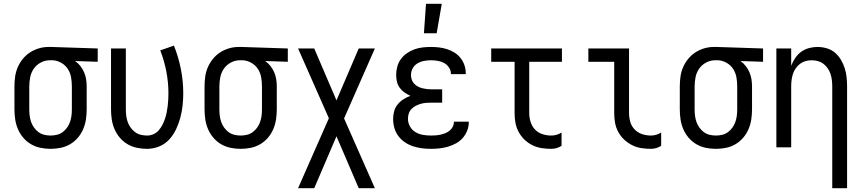

<svg xmlns="http://www.w3.org/2000/svg" viewBox="-20 -775 4540 1010"><path d="M246 8Q219 8 192.5 2.5Q166 -3 143 -16.5Q120 -30 102.5 -50.5Q85 -71 74.5 -95.5Q64 -120 60 -146.5Q56 -173 56 -200V-320Q56 -346 59.5 -371.5Q63 -397 73 -420.5Q83 -444 99.5 -464.5Q116 -485 137.5 -499Q159 -513 184 -520.5Q209 -528 235 -528H250L494 -520V-450L375 -454Q391 -443 403 -427.5Q415 -412 422.5 -394.5Q430 -377 433 -358Q436 -339 436 -320V-200Q436 -173 432 -146.5Q428 -120 417.5 -95.5Q407 -71 389.5 -50.5Q372 -30 349 -16.5Q326 -3 299.5 2.5Q273 8 246 8ZM246 -62Q263 -62 279.5 -66Q296 -70 309.5 -80Q323 -90 333 -104Q343 -118 348.5 -134Q354 -150 356 -166.5Q358 -183 358 -200V-320Q358 -344 354 -367.5Q350 -391 337.5 -411Q325 -431 304 -443.5Q283 -456 259 -458H242Q217 -458 194.5 -446Q172 -434 158 -414Q144 -394 139 -369.5Q134 -345 134 -320V-200Q134 -183 136 -166.5Q138 -150 143.5 -134Q149 -118 159 -104Q169 -90 182.5 -80Q196 -70 212.5 -66Q229 -62 246 -62Z M754 8Q727 8 700.5 2.5Q674 -3 651 -16.5Q628 -30 610.5 -50.5Q593 -71 582.5 -95.5Q572 -120 568 -146.5Q564 -173 564 -200V-520H642V-200Q642 -183 644 -166.5Q646 -150 651.5 -134Q657 -118 667 -104Q677 -90 690.5 -80Q704 -70 720.5 -66Q737 -62 754 -62Q771 -62 787 -69Q803 -76 814.5 -89Q826 -102 834 -117.5Q842 -133 847.5 -149Q853 -165 856.5 -182Q860 -199 862 -216Q864 -233 865 -250Q866 -267 866 -284Q866 -342 855 -399Q844 -456 823 -510L895 -535Q919 -475 931.5 -411.5Q944 -348 944 -284Q944 -252 940.5 -219.5Q937 -187 928.5 -155.5Q920 -124 906 -94.5Q892 -65 870 -41Q848 -17 817 -4.5Q786 8 754 8Z M1246 8Q1219 8 1192.5 2.5Q1166 -3 1143 -16.5Q1120 -30 1102.5 -50.5Q1085 -71 1074.5 -95.5Q1064 -120 1060 -146.5Q1056 -173 1056 -200V-320Q1056 -346 1059.5 -371.5Q1063 -397 1073 -420.5Q1083 -444 1099.5 -464.5Q1116 -485 1137.5 -499Q1159 -513 1184 -520.5Q1209 -528 1235 -528H1250L1494 -520V-450L1375 -454Q1391 -443 1403 -427.5Q1415 -412 1422.5 -394.5Q1430 -377 1433 -358Q1436 -339 1436 -320V-200Q1436 -173 1432 -146.5Q1428 -120 1417.5 -95.5Q1407 -71 1389.5 -50.5Q1372 -30 1349 -16.5Q1326 -3 1299.5 2.5Q1273 8 1246 8ZM1246 -62Q1263 -62 1279.5 -66Q1296 -70 1309.5 -80Q1323 -90 1333 -104Q1343 -118 1348.5 -134Q1354 -150 1356 -166.5Q1358 -183 1358 -200V-320Q1358 -344 1354 -367.5Q1350 -391 1337.5 -411Q1325 -431 1304 -443.5Q1283 -456 1259 -458H1242Q1217 -458 1194.5 -446Q1172 -434 1158 -414Q1144 -394 1139 -369.5Q1134 -345 1134 -320V-200Q1134 -183 1136 -166.5Q1138 -150 1143.5 -134Q1149 -118 1159 -104Q1169 -90 1182.5 -80Q1196 -70 1212.5 -66Q1229 -62 1246 -62Z M1548 215 1710 -153 1548 -520H1633L1750 -247L1867 -520H1952L1790 -152L1952 215H1867L1750 -58L1633 215Z M2247 8Q2223 8 2199.5 5Q2176 2 2153 -5.5Q2130 -13 2110 -26.5Q2090 -40 2075.5 -59.5Q2061 -79 2054.5 -102Q2048 -125 2048 -149Q2048 -170 2053.5 -190Q2059 -210 2072 -226Q2085 -242 2102.5 -253Q2120 -264 2139 -271Q2123 -278 2108 -288.5Q2093 -299 2082.5 -313.5Q2072 -328 2068 -345.5Q2064 -363 2064 -381Q2064 -403 2070 -425Q2076 -447 2089 -464.5Q2102 -482 2120.5 -495Q2139 -508 2160 -515.5Q2181 -523 2203 -525.5Q2225 -528 2247 -528Q2268 -528 2289.5 -525.5Q2311 -523 2331.5 -516.5Q2352 -510 2370.5 -498.5Q2389 -487 2402.5 -470Q2416 -453 2423 -432.5Q2430 -412 2430 -390V-385H2352V-388Q2352 -405 2341.5 -420.5Q2331 -436 2315.5 -444Q2300 -452 2282.5 -455Q2265 -458 2247 -458Q2229 -458 2210.5 -454.5Q2192 -451 2176 -441.5Q2160 -432 2151 -415.5Q2142 -399 2142 -380Q2142 -368 2146 -356Q2150 -344 2158.5 -335Q2167 -326 2178 -320Q2189 -314 2201 -311Q2213 -308 2225.5 -306.5Q2238 -305 2250 -305H2306V-235H2250Q2236 -235 2222 -234Q2208 -233 2194 -229Q2180 -225 2167.5 -218.5Q2155 -212 2145 -202Q2135 -192 2130.5 -178.5Q2126 -165 2126 -150Q2126 -129 2136.5 -110Q2147 -91 2165.5 -80Q2184 -69 2205 -65.5Q2226 -62 2247 -62Q2260 -62 2273 -63Q2286 -64 2299 -67Q2312 -70 2324 -75Q2336 -80 2346 -88.5Q2356 -97 2362 -109Q2368 -121 2368 -134V-135H2446V-132Q2446 -109 2437.5 -87.5Q2429 -66 2414 -49Q2399 -32 2379 -21Q2359 -10 2337 -3.5Q2315 3 2292.5 5.5Q2270 8 2247 8ZM2210 -600 2221 -755H2304L2277 -600Z M2879 8Q2854 8 2828.5 4Q2803 0 2780 -11.5Q2757 -23 2738.5 -41Q2720 -59 2708 -81.5Q2696 -104 2691.5 -129Q2687 -154 2687 -180V-450H2564V-520H2936V-450H2764V-180Q2764 -157 2771 -134Q2778 -111 2794 -94Q2810 -77 2833 -69.5Q2856 -62 2879 -62Q2894 -62 2908 -66Q2922 -70 2934 -78V-8Q2922 0 2908 4Q2894 8 2879 8Z M3404 8Q3378 8 3353 4Q3328 0 3305 -11.5Q3282 -23 3263 -41Q3244 -59 3232 -81.5Q3220 -104 3215.5 -129Q3211 -154 3211 -180V-450H3075V-520H3289V-180Q3289 -157 3295.5 -134Q3302 -111 3318.5 -94Q3335 -77 3357.5 -69.5Q3380 -62 3404 -62Q3418 -62 3432 -66Q3446 -70 3458 -78V-8Q3446 0 3432 4Q3418 8 3404 8Z M3746 8Q3719 8 3692.5 2.5Q3666 -3 3643 -16.5Q3620 -30 3602.5 -50.5Q3585 -71 3574.5 -95.5Q3564 -120 3560 -146.5Q3556 -173 3556 -200V-320Q3556 -346 3559.5 -371.5Q3563 -397 3573 -420.5Q3583 -444 3599.5 -464.5Q3616 -485 3637.5 -499Q3659 -513 3684 -520.5Q3709 -528 3735 -528H3750L3994 -520V-450L3875 -454Q3891 -443 3903 -427.5Q3915 -412 3922.5 -394.5Q3930 -377 3933 -358Q3936 -339 3936 -320V-200Q3936 -173 3932 -146.5Q3928 -120 3917.5 -95.5Q3907 -71 3889.5 -50.5Q3872 -30 3849 -16.5Q3826 -3 3799.5 2.5Q3773 8 3746 8ZM3746 -62Q3763 -62 3779.5 -66Q3796 -70 3809.5 -80Q3823 -90 3833 -104Q3843 -118 3848.5 -134Q3854 -150 3856 -166.5Q3858 -183 3858 -200V-320Q3858 -344 3854 -367.5Q3850 -391 3837.5 -411Q3825 -431 3804 -443.5Q3783 -456 3759 -458H3742Q3717 -458 3694.5 -446Q3672 -434 3658 -414Q3644 -394 3639 -369.5Q3634 -345 3634 -320V-200Q3634 -183 3636 -166.5Q3638 -150 3643.5 -134Q3649 -118 3659 -104Q3669 -90 3682.5 -80Q3696 -70 3712.5 -66Q3729 -62 3746 -62Z M4358 215V-320Q4358 -337 4356 -353.5Q4354 -370 4349 -385.5Q4344 -401 4334.5 -415Q4325 -429 4312 -439Q4299 -449 4283 -453.5Q4267 -458 4250 -458Q4233 -458 4217 -453.5Q4201 -449 4188 -439Q4175 -429 4165.5 -415Q4156 -401 4151 -385.5Q4146 -370 4144 -353.5Q4142 -337 4142 -320V0H4064V-520H4142V-429Q4150 -450 4163 -469.5Q4176 -489 4194.5 -502.5Q4213 -516 4235.5 -522Q4258 -528 4280 -528Q4305 -528 4329 -521Q4353 -514 4371.5 -498.5Q4390 -483 4403 -461.5Q4416 -440 4423.5 -416.5Q4431 -393 4433.5 -368.5Q4436 -344 4436 -320V215Z"/></svg>

Font: Iosevka MaddieWtf
Style: Regular
Weight: 400
Monospace: yes
Designer: Belleve Invis
Foundry: Belleve Invis
Version: Version 31.3.0; ttfautohint (v1.8.3)